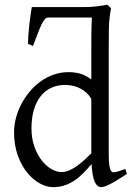

<svg xmlns="http://www.w3.org/2000/svg" viewBox="-20 -772 560 807"><path d="M513.2 -41Q490.7 -25.9 473.4 -15.4Q456.1 -4.9 443.1 1.7Q430.2 8.3 420.9 11.5Q411.6 14.6 404.8 14.6Q388.7 14.6 378.4 -7.3Q368.2 -29.3 364.7 -82.5Q346.2 -60.1 327.9 -42Q309.6 -23.9 290.3 -11.5Q271 1 249.5 7.8Q228 14.6 203.1 14.6Q175.8 14.6 147 -1.2Q118.2 -17.1 94 -46.9Q69.8 -76.7 54.4 -119.6Q39.1 -162.6 39.1 -216.8Q39.1 -244.6 46.6 -274.4Q54.2 -304.2 68.4 -332Q82.5 -359.9 103 -384.8Q123.5 -409.7 148.9 -428.5Q174.3 -447.3 204.6 -458Q234.9 -468.8 269 -468.8Q292 -468.8 314.7 -463.1Q337.4 -457.5 363.8 -438V-554.2Q363.8 -590.3 364 -626.2Q364.3 -662.1 366.2 -698.2H181.6Q174.3 -698.2 167.5 -690.2Q160.6 -682.1 153.6 -667Q146.5 -651.9 137.9 -629.4Q129.4 -606.9 118.7 -578.6L97.7 -587.9Q97.7 -602.1 99.1 -623.3Q100.6 -644.5 103 -666.5Q105.5 -688.5 108.4 -709Q111.3 -729.5 113.8 -742.2H335.9Q363.8 -742.2 388.4 -745.6Q413.1 -749 431.6 -752L446.8 -737.3Q438.5 -695.8 437.7 -652.6Q437 -609.4 437 -567.4V-124Q437 -106.9 437.7 -94.7Q438.5 -82.5 439.9 -74.2Q441.4 -65.9 443.4 -60.5Q445.3 -55.2 448.2 -51.8Q452.6 -46.4 465.1 -48.6Q477.5 -50.8 506.8 -62ZM363.8 -127.4V-356.4Q347.7 -384.3 318.4 -399.7Q289.1 -415 253.9 -415Q222.7 -415 196.8 -403.6Q170.9 -392.1 152.1 -369.1Q133.3 -346.2 122.8 -312Q112.3 -277.8 112.3 -231.9Q112.3 -190.4 124.3 -156.5Q136.2 -122.6 154.8 -98.6Q173.3 -74.7 195.6 -61.8Q217.8 -48.8 237.8 -48.8Q254.4 -48.8 270.5 -55.7Q286.6 -62.5 302.2 -73.5Q317.9 -84.5 333.3 -98.6Q348.6 -112.8 363.8 -127.4Z"/></svg>

Font: Noto Serif Devanagari
Style: Bold
Weight: 700
Designer: Monotype Design Team
Foundry: Monotype Imaging Inc.
Version: Version 1.01